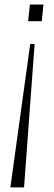

<svg xmlns="http://www.w3.org/2000/svg" viewBox="-20 -627 237 850"><path d="M104.5 -533.2 112.3 -606.9H172.4L165 -533.2ZM25.9 202.6 113.8 -432.6H133.3L86.4 202.6Z"/></svg>

Font: Oswald
Style: Extra-Light
Weight: 200
Designer: Vernon Adams
Foundry: Vernon Adams
Version: 3.0; ttfautohint (v0.94.23-7a4d-dirty) -l 8 -r 50 -G 200 -x 